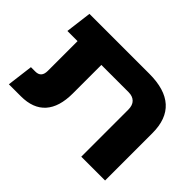

<svg xmlns="http://www.w3.org/2000/svg" viewBox="-118 -852 1095 1095"><g transform="rotate(45 430.0 -304.5)"><path d="M31 0 51 -158H87Q134 -158 134 -211V-451H52L72 -609H555Q807 -609 807 -382V0H615V-379Q615 -415 596.5 -433Q578 -451 546 -451H326V-221Q326 -112 276 -56Q226 0 128 0Z"/></g></svg>

Font: Noto Sans Hebrew SemiCondensed Black
Style: Regular
Weight: 900
Width: 4
Designer: Ben Nathan
Foundry: Google LLC
Version: Version 3.001; ttfautohint (v1.8.4.7-5d5b)